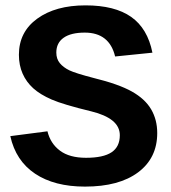

<svg xmlns="http://www.w3.org/2000/svg" viewBox="-20 -689 640 719"><path d="M568.8 -190.9Q568.8 -97.2 497.3 -43.7Q425.8 9.8 298.3 9.8Q183.6 9.8 111.3 -38.6Q39.1 -86.9 18.6 -179.2L157.7 -197.3Q168.9 -151.4 204.6 -124.8Q240.2 -98.1 302.2 -98.1Q366.7 -98.1 397.7 -118.7Q428.7 -139.2 428.7 -182.6Q428.7 -214.8 401.4 -237.1Q374 -259.3 321.8 -272Q216.8 -297.4 173.6 -316.2Q130.4 -335 104.5 -358.4Q78.6 -381.8 64.7 -413.3Q50.8 -444.8 50.8 -483.9Q50.8 -569.3 119.4 -619.1Q188 -668.9 300.3 -668.9Q409.7 -668.9 471.2 -625.7Q532.7 -582.5 550.8 -491.7L411.1 -477.5Q389.6 -566.9 297.4 -566.9Q245.6 -566.9 218.3 -547.6Q190.9 -528.3 190.9 -492.2Q190.9 -468.3 204.1 -452.4Q217.3 -436.5 240 -425.5Q262.7 -414.6 332.5 -396.5Q424.3 -374 473.6 -346.4Q522.9 -318.8 545.9 -279.8Q568.8 -240.7 568.8 -190.9Z"/></svg>

Font: Cousine
Style: Bold
Weight: 700
Monospace: yes
Designer: Steve Matteson
Foundry: Ascender Corporation
Version: Version 1.20